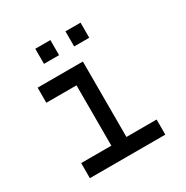

<svg xmlns="http://www.w3.org/2000/svg" viewBox="-166 -865 969 1002"><g transform="rotate(-30 318.0 -363.5)"><path d="M272.7 -454.5V-90.9H90.9V0H545.5V-90.9H363.6V-545.5H90.9V-454.5ZM181.8 -727.3V-636.4H272.7V-727.3ZM363.6 -727.3V-636.4H454.5V-727.3Z"/></g></svg>

Font: Departure Mono
Style: Regular
Weight: 400
Monospace: yes
Designer: Helena Zhang
Version: Version 1.500;Glyphs 3.3.1 (3343)